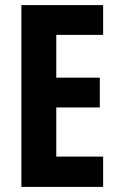

<svg xmlns="http://www.w3.org/2000/svg" viewBox="-20 -734 467 754"><path d="M385 0V-119H201V-312H372V-429H201V-597H385V-714H64V0Z"/></svg>

Font: Noto Sans Myanmar UI ExtraCondensed
Style: Bold
Weight: 700
Width: 2
Designer: Monotype Design Team
Foundry: Monotype Imaging Inc.
Version: Version 2.103